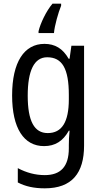

<svg xmlns="http://www.w3.org/2000/svg" viewBox="-20 -786 548 1046"><path d="M313 -755V-766H266C232 -726 200 -659 190 -616V-606H274C277 -645 298 -719 313 -755ZM222 -547C112 -547 46 -448 46 -266C46 -87 110 10 220 10C280 10 323 -17 355 -74H359C356 -48 355 -15 355 5V22C355 123 309 168 224 168C173 168 124 155 77 130V208C119 230 166 240 224 240C372 240 438 157 438 7V-537H369L359 -466H354C322 -522 279 -547 222 -547ZM237 -474C319 -474 355 -412 355 -269V-245C355 -121 317 -61 240 -61C167 -61 131 -126 131 -265C131 -401 166 -474 237 -474Z"/></svg>

Font: Noto Sans Gujarati UI Condensed
Style: Regular
Weight: 400
Width: 3
Designer: Jelle Bosma - Monotype Design Team, Universal Thirst
Foundry: Monotype Imaging Inc.
Version: Version 2.106